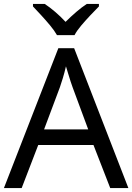

<svg xmlns="http://www.w3.org/2000/svg" viewBox="-20 -964 679 984"><path d="M545 0 459 -221H176L91 0H0L279 -717H360L638 0ZM352 -517Q349 -525 342 -546Q335 -567 328.5 -589.5Q322 -612 318 -624Q311 -593 302 -563.5Q293 -534 287 -517L206 -301H432ZM272 -784Q259 -807 237 -833.5Q215 -860 191 -886Q167 -912 149 -931V-944H209Q235 -927 263 -903Q291 -879 316 -852Q343 -879 371 -903Q399 -927 425 -944H487V-931Q468 -912 443.5 -886Q419 -860 396.5 -833.5Q374 -807 362 -784Z"/></svg>

Font: Noto Sans Limbu
Style: Regular
Weight: 400
Designer: Monotype Design Team
Foundry: Monotype Imaging Inc.
Version: Version 2.004; ttfautohint (v1.8.4.7-5d5b)